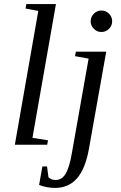

<svg xmlns="http://www.w3.org/2000/svg" viewBox="-20 -714 596 947"><path d="M140.1 -34.2 216.8 -22 212.9 0H53.2L168.9 -660.2L106 -671.9L109.9 -693.8H255.9ZM251 212.9Q211.4 212.9 172.9 198.2L189 106.9H211.9L219.2 160.6Q232.4 173.8 253.9 173.8Q285.6 173.8 304 142.6Q322.3 111.3 334 43.9L417 -424.8L350.1 -437L354 -459H503.9L418.9 19Q401.4 117.7 360.1 165.3Q318.8 212.9 251 212.9ZM533.2 -608.9Q533.2 -587.4 517.6 -571.8Q502 -556.2 480 -556.2Q458.5 -556.2 442.9 -571.8Q427.2 -587.4 427.2 -608.9Q427.2 -630.9 442.9 -646.5Q458.5 -662.1 480 -662.1Q502 -662.1 517.6 -646.5Q533.2 -630.9 533.2 -608.9Z"/></svg>

Font: Liberation Serif
Style: Italic
Weight: 400
Italic angle: -16.333°
Designer: Steve Matteson
Foundry: Ascender Corporation
Version: Version 2.1.5